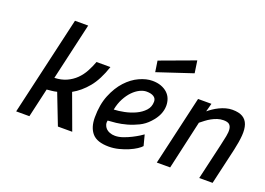

<svg xmlns="http://www.w3.org/2000/svg" viewBox="-107 -1015 1790 1297"><g transform="rotate(20 788.5 -366.0)"><path d="M85 0 249 -711H344L250 -301Q300 -303 337 -320Q374 -337 401.5 -364Q429 -391 448 -426Q467 -461 481 -499H581Q548 -400 500.5 -342.5Q453 -285 395 -253L488 0H385L300 -219Q280 -214 262.5 -212.5Q245 -211 228 -209L180 0Z M768 -73Q795 -73 825 -83.5Q855 -94 881.5 -107.5Q908 -121 928 -133.5Q948 -146 954 -151L974 -74Q965 -63 943 -48.5Q921 -34 890.5 -21Q860 -8 824.5 1Q789 10 753 10Q669 10 633.5 -30.5Q598 -71 598 -144Q598 -236 626 -304.5Q654 -373 696 -418.5Q738 -464 787.5 -486.5Q837 -509 880 -509Q916 -509 943 -499Q970 -489 988.5 -472Q1007 -455 1016 -432Q1025 -409 1025 -382Q1025 -350 1011 -318Q997 -286 967 -254Q938 -222 899.5 -203Q861 -184 821 -173Q781 -162 745.5 -158Q710 -154 687 -153Q683 -137 687.5 -122.5Q692 -108 702.5 -97Q713 -86 730 -79.5Q747 -73 768 -73ZM868 -427Q845 -427 819.5 -414.5Q794 -402 770.5 -378Q747 -354 728 -318.5Q709 -283 700 -237Q733 -238 774.5 -246.5Q816 -255 852.5 -272Q889 -289 913.5 -315.5Q938 -342 938 -380Q938 -403 919.5 -415Q901 -427 868 -427ZM1117 -742 1130 -654 877 -570 865 -649Z M1096 0 1211 -499H1307L1291 -439Q1305 -451 1323.5 -463.5Q1342 -476 1363.5 -486.5Q1385 -497 1408.5 -503.5Q1432 -510 1455 -510Q1502 -510 1529 -494Q1556 -478 1567 -446.5Q1578 -415 1574.5 -368.5Q1571 -322 1557 -260L1497 0H1401L1461 -259Q1470 -298 1476 -328.5Q1482 -359 1479.5 -380Q1477 -401 1464.5 -412Q1452 -423 1423 -423Q1400 -423 1379 -416Q1358 -409 1339 -398.5Q1320 -388 1303 -375Q1286 -362 1271 -350L1192 0Z"/></g></svg>

Font: Panefresco 600wt
Style: Italic
Weight: 600
Foundry: Campivisivi & Chank Co
Version: Version 1.000